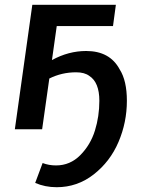

<svg xmlns="http://www.w3.org/2000/svg" viewBox="-20 -540 588 802"><path d="M217 242Q303 242 371.5 188.5Q440 135 475 53Q510 -29 510 -119Q510 -203 480 -250Q439 -327 340 -327Q266 -327 197 -289L217 -431H452L464 -520H115L42 0H156L186 -212Q238 -238 298 -238Q333 -238 353 -223Q395 -196 395 -119Q395 -54 376.5 5.5Q358 65 315.5 108Q273 151 214 151Q184 151 158 141L127 224Q168 242 217 242Z"/></svg>

Font: Brisa Sans Medium
Style: Italic
Weight: 600
Italic angle: -8°
Designer: Dalton Maag Ltd
Foundry: Dalton Maag Ltd
Version: Version 1.101;July 10, 2019;FontCreator 11.5.0.2425 64-bit